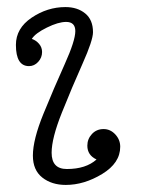

<svg xmlns="http://www.w3.org/2000/svg" viewBox="-20 -513 402 543"><path d="M253 -62Q227 -74 227 -101Q227 -120 240 -134Q253 -148 273 -148Q292 -148 306 -133Q320 -118 320 -98Q320 -52 269 -21Q218 10 166 10Q126 10 99.5 -11Q73 -32 73 -73Q73 -118 103 -191.5Q133 -265 163 -331.5Q193 -398 193 -425Q193 -451 167 -451Q145 -451 112.5 -435Q80 -419 70 -403Q82 -399 90.5 -389Q99 -379 99 -366Q99 -350 88 -338Q77 -326 62 -326Q25 -326 25 -386Q25 -433 69.5 -463Q114 -493 165 -493Q199 -493 221 -475Q243 -457 243 -422Q243 -399 213.5 -333Q184 -267 155 -194.5Q126 -122 126 -81Q126 -35 169 -35Q223 -35 253 -62Z"/></svg>

Font: Bonbon
Style: Regular
Weight: 400
Designer: Ksenia Erulevich
Foundry: Cyreal (www.cyreal.org)
Version: Version 1.000